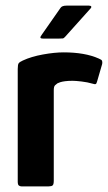

<svg xmlns="http://www.w3.org/2000/svg" viewBox="-20 -662 383 682"><path d="M206 -476Q282 -476 331 -454Q341 -450 342.5 -446Q344 -442 343 -435L325 -373Q323 -365 320 -363.5Q317 -362 308 -365Q291 -370 270 -372.5Q249 -375 238 -375Q222 -375 211 -373.5Q200 -372 194 -370Q188 -368 184 -366Q180 -363 175.5 -359Q171 -355 171 -341V-21Q171 -7 167 -3.5Q163 0 153 0H56Q51 0 47 -3Q43 -6 43 -17V-417Q43 -433 46.5 -437.5Q50 -442 61 -447Q91 -461 132.5 -468.5Q174 -476 206 -476ZM133 -525Q124 -525 123.5 -528.5Q123 -532 130 -541L195 -634Q200 -642 216 -642H296Q302 -642 304 -639Q306 -636 299 -629L212 -532Q207 -526 203 -525.5Q199 -525 191 -525Z"/></svg>

Font: Glory Thin
Style: Bold
Weight: 700
Version: Version 1.011